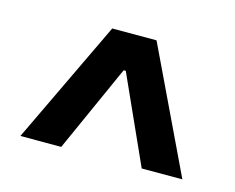

<svg xmlns="http://www.w3.org/2000/svg" viewBox="-57 -787 574 468"><g transform="rotate(15 230.0 -552.5)"><path d="M217.3 -655.3H242.7V-617.2H217.3ZM25.9 -397.5 174.3 -708.5H286.1L434.6 -397.5H332L226.6 -631.3H233.9L128.9 -397.5Z"/></g></svg>

Font: Inter 28pt SemiBold
Style: Regular
Weight: 600
Designer: Rasmus Andersson
Foundry: rsms
Version: Version 4.001;git-66647c0bb